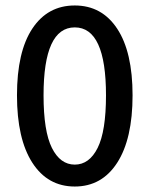

<svg xmlns="http://www.w3.org/2000/svg" viewBox="-20 -669 546 701"><path d="M42 -321Q42 -480 98 -564.5Q154 -649 253 -649Q352 -649 408 -564Q464 -479 464 -321Q464 -162 408 -75Q352 12 253 12Q154 12 98 -75Q42 -162 42 -321ZM367 -321Q367 -569 253 -569Q139 -569 139 -321Q139 -190 169.5 -129Q200 -68 253 -68Q306 -68 336.5 -129Q367 -190 367 -321Z"/></svg>

Font: Assistant SemiBold
Style: Regular
Weight: 600
Designer: Hebrew By Ben Nathan, Latin by Paul Hunt
Version: Version 2.001; ttfautohint (v1.6)